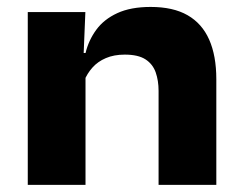

<svg xmlns="http://www.w3.org/2000/svg" viewBox="-20 -520 681 540"><path d="M426 0V-264.5Q426 -293.2 417.9 -316.4Q409.7 -339.7 389.1 -353.1Q368.5 -366.4 330.9 -366.4Q300.5 -366.4 277.8 -356.6Q255 -346.9 240 -330Q225 -313.1 216.8 -292.6L195.8 -370.9H220.6Q229.2 -406.8 250.8 -436.3Q272.4 -465.8 310 -483.1Q347.6 -500.5 403.7 -500.5Q467 -500.5 507.6 -477.2Q548.2 -453.9 568.3 -408.6Q588.4 -363.2 588.4 -297.1V0ZM58.1 0V-486.1H220.1L214.4 -347.9L220.5 -332.9V0Z"/></svg>

Font: Anek Gurmukhi Medium SemiExpanded
Style: Regular
Weight: 500
Width: 6
Version: Version 1.003